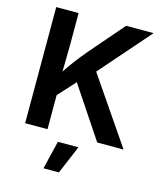

<svg xmlns="http://www.w3.org/2000/svg" viewBox="-137 -828 985 1162"><g transform="rotate(15 355.5 -247.0)"><path d="M171.9 -171.9V-301.3Q194.3 -340.8 216.6 -374.5Q238.8 -408.2 264.6 -441.9Q290.5 -475.6 322.8 -514.2L507.3 -727.5H679.2L371.6 -376L360.8 -379.4ZM69.3 0V-727.5H209.5V-520.5L206.5 -339.8L209.5 -271.5V0ZM521 0 297.4 -335 385.3 -439.9 686 0ZM247.1 234.9 290 57.6H418.5L343.8 234.9Z"/></g></svg>

Font: Inter Cardless
Style: Bold
Weight: 700
Designer: Rasmus Andersson
Foundry: rsms
Version: Version 4.001;git-9221beed3